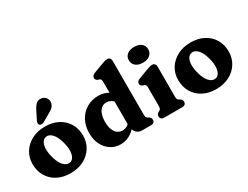

<svg xmlns="http://www.w3.org/2000/svg" viewBox="-71 -1276 2343 1816"><g transform="rotate(-30 1101.0 -367.5)"><path d="M308.5 -491.4Q390.2 -491.4 451.2 -459Q512.3 -426.7 546.1 -369.5Q580 -312.4 580 -237.3Q580 -166.1 544.9 -109.4Q509.9 -52.7 447.2 -19.7Q384.5 13.3 301.9 13.3Q220.6 13.3 159.6 -18.9Q98.5 -51.1 64.5 -108.8Q30.5 -166.5 30.5 -242.9Q30.5 -312.4 65.6 -368.7Q100.6 -425.1 163.1 -458.2Q225.6 -491.4 308.5 -491.4ZM346.9 -78.2Q370.4 -83.7 384.5 -107.2Q398.6 -130.7 401.1 -169.3Q403.6 -208 391.1 -258.2Q378.1 -311.6 358.1 -345.3Q338.1 -378.9 314.4 -393.1Q290.6 -407.2 266.2 -401.2Q243.3 -396.1 228.6 -373.4Q213.9 -350.7 211.1 -312.3Q208.4 -273.9 221.2 -221Q234.3 -167.4 254.3 -133.9Q274.3 -100.5 298.4 -86.6Q322.6 -72.7 346.9 -78.2ZM313.1 -659.6Q331.7 -699.2 355 -722.1Q378.2 -745.1 415.1 -738.6Q446.6 -733 462.2 -708.9Q477.8 -684.9 473.1 -657.9Q468.4 -631.6 450.7 -613.5Q433.1 -595.3 397.4 -577L317.4 -530.9Q305.8 -525.3 292.7 -525.7Q279.6 -526 271.9 -534Q263.2 -543.3 265.1 -554.7Q266.9 -566.1 272.5 -578.8Z M1006.8 -100.8 998.8 -104V-580.4Q998.8 -600.8 993.4 -608.6Q987.9 -616.4 978.6 -620.4L963.6 -623.6Q953.3 -628.8 946.9 -636.5Q940.4 -644.2 940.4 -656.4Q940.4 -670.2 948.9 -679.8Q957.3 -689.4 975.6 -696.2L1071.4 -732.2Q1093.3 -740.7 1108.2 -744.9Q1123.1 -749.2 1138.8 -749.2Q1155.8 -749.2 1165.6 -738Q1175.4 -726.8 1175.4 -709.2V-125.8Q1175.4 -102.9 1179.9 -93.8Q1184.5 -84.7 1192.4 -79.8L1203 -74.8Q1214.4 -68 1220.6 -59Q1226.8 -50 1226.8 -36.8Q1226.8 -19.7 1215.9 -9.8Q1205.1 0 1185.8 0H1086Q1053.3 0 1030.1 -21.2Q1006.8 -42.5 1006.8 -73.4ZM641.1 -224.7Q641.1 -305 673.9 -365Q706.7 -425 763.1 -458.1Q819.5 -491.3 889.9 -491.3Q950.6 -491.3 996.8 -463.6Q1043 -436 1074.1 -383L1027.1 -324.3Q1006.5 -365 980.4 -382.1Q954.3 -399.2 924.5 -399.2Q895.5 -399.2 872.8 -381.3Q850.1 -363.4 837.1 -328.8Q824.2 -294.1 824.2 -244.2Q824.2 -193.2 837.9 -159.2Q851.6 -125.2 875.2 -108.1Q898.9 -91.1 928.6 -91.1Q960.3 -91.1 986.5 -110Q1012.8 -128.9 1032.5 -167.1L1062.4 -129.3Q1021.7 -63.1 968.5 -24.8Q915.3 13.4 849.1 13.4Q789.2 13.4 742.3 -17.1Q695.3 -47.6 668.2 -101.2Q641.1 -154.8 641.1 -224.7Z M1516.1 -450.2V-125.8Q1516.1 -102.9 1520.6 -93.8Q1525.2 -84.7 1533.1 -79.8L1543.7 -74.8Q1555.1 -68 1561.3 -59Q1567.5 -50 1567.5 -36.8Q1567.5 -19.6 1556.6 -9.8Q1545.8 0 1526.5 0H1328.9Q1310.1 0 1299 -9.8Q1287.9 -19.6 1287.9 -36.8Q1287.9 -50 1294.1 -59Q1300.3 -68 1311.7 -74.8L1322.5 -79.8Q1330.8 -84.7 1335.2 -93.8Q1339.5 -102.9 1339.5 -125.8V-321.4Q1339.5 -341.8 1334.1 -349.6Q1328.6 -357.4 1319.3 -361.4L1304.3 -364.6Q1294 -370.2 1287.6 -377.7Q1281.1 -385.2 1281.1 -397.4Q1281.1 -411.2 1289.6 -420.8Q1298 -430.4 1316.3 -437.2L1412.1 -473.2Q1434 -481.7 1448.9 -485.9Q1463.8 -490.2 1479.5 -490.2Q1496.5 -490.2 1506.3 -479Q1516.1 -467.8 1516.1 -450.2ZM1415.9 -550.2Q1367.5 -550.2 1338.9 -573.7Q1310.3 -597.1 1310.3 -636.8Q1310.3 -676 1338.9 -699Q1367.5 -722 1415.9 -722Q1464.6 -722 1493.2 -699Q1521.9 -676 1521.9 -636.8Q1521.9 -597.1 1493.2 -573.7Q1464.6 -550.2 1415.9 -550.2Z M1899 -491.4Q1980.7 -491.4 2041.7 -459Q2102.8 -426.7 2136.6 -369.5Q2170.5 -312.4 2170.5 -237.3Q2170.5 -166.1 2135.4 -109.4Q2100.4 -52.7 2037.7 -19.7Q1975 13.3 1892.4 13.3Q1811.1 13.3 1750.1 -18.9Q1689 -51.1 1655 -108.8Q1621 -166.5 1621 -242.9Q1621 -312.4 1656.1 -368.7Q1691.1 -425.1 1753.6 -458.2Q1816.1 -491.4 1899 -491.4ZM1937.4 -78.2Q1960.9 -83.7 1975 -107.2Q1989.1 -130.7 1991.6 -169.3Q1994.1 -208 1981.6 -258.2Q1968.6 -311.6 1948.6 -345.3Q1928.6 -378.9 1904.9 -393.1Q1881.1 -407.2 1856.7 -401.2Q1833.8 -396.1 1819.1 -373.4Q1804.4 -350.7 1801.6 -312.3Q1798.9 -273.9 1811.7 -221Q1824.8 -167.4 1844.8 -133.9Q1864.8 -100.5 1888.9 -86.6Q1913.1 -72.7 1937.4 -78.2Z"/></g></svg>

Font: Fraunces SuperSoft
Style: Regular
Weight: 900
Version: Version 1.000;[b76b70a41]